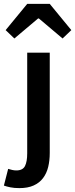

<svg xmlns="http://www.w3.org/2000/svg" viewBox="-66 -762 387 988"><path d="M34 206Q7 206 -12.5 202Q-32 198 -46 193L-24 107Q-14 110 -3.5 112.5Q7 115 18 115Q51 115 62.5 92.5Q74 70 74 27V-491H190V25Q190 64 182 97Q174 130 155.5 154.5Q137 179 107 192.5Q77 206 34 206ZM-37 -607 74 -742H190L301 -607L256 -564L134 -667H130L8 -564Z"/></svg>

Font: Giro Sans Semibold
Style: Regular
Weight: 600
Designer: Paul D. Hunt
Foundry: Adobe Systems Incorporated
Version: Version 1.000;PS 1.0;hotconv 1.0.88;makeotf.lib2.5.647800